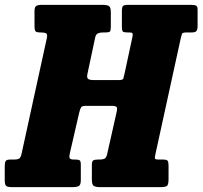

<svg xmlns="http://www.w3.org/2000/svg" viewBox="-60 -770 834 790"><path d="M-40.5 -30.5V-86Q-40.5 -101.5 -36.5 -107.5Q-32.5 -113.5 -18 -113.5H-1.5Q11 -113.5 18.2 -117.2Q25.5 -121 29 -138.5L133 -614.5Q136 -628.5 130 -632.5Q124 -636.5 108.5 -636.5H103.5Q92 -636.5 87 -640.5Q82 -644.5 82 -662.5V-724.5Q82 -741 89 -745.5Q96 -750 111 -750H362Q381 -750 388.5 -745Q396 -740 396 -719.5V-659.5Q396 -644 392.2 -640.2Q388.5 -636.5 374 -636.5H363Q351 -636.5 342.5 -632.5Q334 -628.5 331.5 -615L299.5 -464.5Q296.5 -449.5 303 -445Q309.5 -440.5 328 -440.5H427Q445.5 -440.5 447.5 -446.5Q449.5 -452.5 453 -469.5L485 -618.5Q487.5 -630.5 484.5 -633.5Q481.5 -636.5 471 -636.5H464Q450 -636.5 445.8 -640Q441.5 -643.5 441.5 -660V-723.5Q441.5 -741 446.2 -745.5Q451 -750 468 -750H726.5Q740.5 -750 746.8 -746.8Q753 -743.5 753 -731V-663.5Q753 -649 748.5 -642.8Q744 -636.5 729 -636.5H707.5Q691.5 -636.5 689.2 -631.2Q687 -626 683.5 -611.5L580 -138Q577 -124 577.2 -118.8Q577.5 -113.5 593 -113.5H610.5Q626 -113.5 629.8 -108.5Q633.5 -103.5 633.5 -87.5V-34Q633.5 -11.5 627.8 -5.8Q622 0 600 0H353Q333.5 0 325.8 -5Q318 -10 318 -30.5V-92.5Q318 -106 323.5 -109.8Q329 -113.5 342 -113.5H351Q362.5 -113.5 370 -117Q377.5 -120.5 381 -136.5L420 -309.5Q423.5 -324.5 419.8 -329.5Q416 -334.5 400 -334.5H294.5Q278 -334.5 274 -328.8Q270 -323 266 -307L227.5 -140Q224 -125.5 226.5 -119.5Q229 -113.5 245 -113.5H251.5Q263.5 -113.5 268 -110Q272.5 -106.5 272.5 -92V-29Q272.5 -9.5 264.5 -4.8Q256.5 0 238.5 0H-9Q-29 0 -34.8 -5Q-40.5 -10 -40.5 -30.5Z"/></svg>

Font: Besley* Condensed Heavy
Style: Italic
Weight: 800
Width: 3
Italic angle: -13°
Designer: Owen Earl
Foundry: indestructible type*
Version: Version 3.000; ttfautohint (v1.8.3)